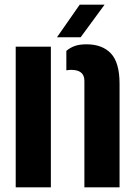

<svg xmlns="http://www.w3.org/2000/svg" viewBox="-20 -799 575 819"><path d="M340 0V-454Q340 -501 284 -501Q279 -501 273.8 -500.5Q268.5 -500 263 -499V-582Q278.5 -595.5 298.8 -602.8Q319 -610 349 -610Q416.5 -610 453.2 -571Q490 -532 490 -441V0ZM47 0V-600H197V0ZM223 -640 320 -779H426L324 -640Z"/></svg>

Font: Big Shoulders Stencil Text Black
Style: Regular
Weight: 900
Designer: Patric King
Foundry: XO Type Co
Version: Version 1.000